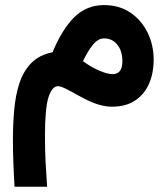

<svg xmlns="http://www.w3.org/2000/svg" viewBox="-20 -400 641 740"><path d="M36.1 319.8Q33.2 273.9 31.5 227.3Q29.8 180.7 29.8 138.2Q29.8 79.6 34.7 23.7Q39.6 -32.2 54.7 -78.9Q69.8 -125.5 100.6 -157Q131.3 -188.5 182.6 -198.7Q219.2 -287.1 266.4 -333.7Q313.5 -380.4 380.9 -380.4Q439.9 -380.4 482.9 -351.1Q525.9 -321.8 549.1 -273.7Q572.3 -225.6 572.3 -169.4Q572.3 -119.1 554.7 -78.1Q537.1 -37.1 501.2 -12.9Q465.3 11.2 411.6 11.2Q372.1 11.2 323.2 -10.7Q307.1 -18.1 282.7 -31.7Q258.3 -45.4 236.1 -56.6Q213.9 -67.9 203.6 -67.9Q180.7 -67.9 167 -25.6Q153.3 16.6 153.3 124.5Q153.3 178.7 155.8 226.6Q158.2 274.4 161.6 319.8ZM299.8 -164.1Q333 -140.1 364 -127.2Q395 -114.3 413.6 -114.3Q451.7 -114.3 451.7 -163.6Q451.7 -203.6 432.1 -227.8Q412.6 -252 380.9 -252Q357.9 -252 337.9 -227.3Q317.9 -202.6 299.8 -164.1Z"/></svg>

Font: Vazir WOL
Style: Bold-WOL
Weight: 700
Designer: Saber Rastikerdar
Foundry: Saber Rastikerdar
Version: Version 30.00;August 23, 2021;FontCreator 13.0.0.2683 64-bit